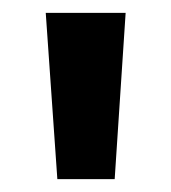

<svg xmlns="http://www.w3.org/2000/svg" viewBox="-20 -734 265 298"><path d="M175 -714 158 -456H69L51 -714Z"/></svg>

Font: Noto Sans Lao ExtraCondensed SemiBold
Style: Regular
Weight: 600
Width: 2
Designer: Monotype Design Team
Foundry: Monotype Imaging Inc.
Version: Version 2.003; ttfautohint (v1.8.4.7-5d5b)